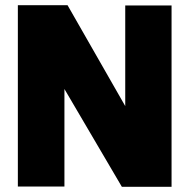

<svg xmlns="http://www.w3.org/2000/svg" viewBox="-20 -721 732 742"><path d="M49 0V-701H241L464 -311V-700H643V1H451L229 -377V0Z"/></svg>

Font: Georama ExtraBold
Style: Regular
Weight: 800
Designer: Jean-Baptiste Levee
Foundry: Production Type
Version: Version 1.001